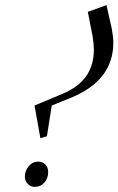

<svg xmlns="http://www.w3.org/2000/svg" viewBox="-20 -729 467 757"><path d="M78.1 -32.2Q78.1 -56.2 93.3 -74Q108.4 -91.8 130.9 -91.8Q147 -91.8 158.4 -80.8Q169.9 -69.8 169.9 -50.8Q169.9 -25.9 155 -9Q140.1 7.8 116.2 7.8Q100.1 7.8 89.1 -4.4Q78.1 -16.6 78.1 -32.2ZM116.2 -313 226.1 -358.9Q289.6 -385.7 319.8 -428.7Q350.1 -471.7 350.1 -534.2Q350.1 -552.7 345.2 -585.9L326.2 -682.1L399.9 -709L405.8 -682.1L420.9 -615.2Q426.8 -581.1 426.8 -561Q426.8 -411.1 257.8 -342.8L184.1 -313L165 -191.9L139.2 -184.1Z"/></svg>

Font: Dehuti
Style: Italic
Weight: 400
Version: Version 1.2